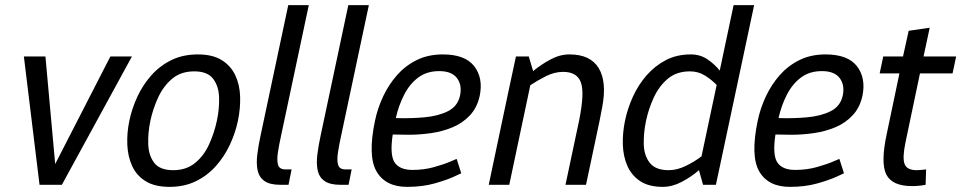

<svg xmlns="http://www.w3.org/2000/svg" viewBox="-20 -720 3745 748"><path d="M157 -500 195 -81 410 -500H494L221 0H134L73 -500Z M484 -250Q494 -298 515.5 -344Q537 -390 570 -427Q603 -464 648 -486Q693 -508 751 -508Q808 -508 843.5 -486Q879 -464 896.5 -427Q914 -390 915.5 -344Q917 -298 907 -250Q897 -202 875.5 -156Q854 -110 821 -73Q788 -36 743 -14Q698 8 641 8Q583 8 547.5 -14Q512 -36 495 -73Q478 -110 476 -156Q474 -202 484 -250ZM566 -250Q556 -203 557.5 -158.5Q559 -114 581 -85.5Q603 -57 655 -57Q706 -57 740.5 -85.5Q775 -114 795 -158.5Q815 -203 825 -250Q835 -297 833.5 -341Q832 -385 810 -413.5Q788 -442 737 -442Q685 -442 651 -413.5Q617 -385 596.5 -341Q576 -297 566 -250Z M1092 -60H1116L1104 0H1073Q1031 0 1010 -15Q989 -30 983.5 -57Q978 -84 982.5 -119.5Q987 -155 996 -196L1103 -700H1183L1076 -196Q1067 -156 1062.5 -125Q1058 -94 1063.5 -77Q1069 -60 1092 -60Z M1326 -60H1350L1338 0H1307Q1265 0 1244 -15Q1223 -30 1217.5 -57Q1212 -84 1216.5 -119.5Q1221 -155 1230 -196L1337 -700H1417L1310 -196Q1301 -156 1296.5 -125Q1292 -94 1297.5 -77Q1303 -60 1326 -60Z M1691 -443Q1643 -443 1609.5 -418Q1576 -393 1554.5 -351Q1533 -309 1522 -260Q1579 -258 1633.5 -263Q1688 -268 1725.5 -287Q1763 -306 1772 -347Q1781 -388 1760.5 -415.5Q1740 -443 1691 -443ZM1759 -101 1777 -45Q1777 -45 1749 -32Q1721 -19 1673.5 -5.5Q1626 8 1566 8Q1482 8 1447 -52Q1412 -112 1441 -250Q1451 -298 1472.5 -344Q1494 -390 1526.5 -427Q1559 -464 1603.5 -486Q1648 -508 1705 -508Q1792 -508 1827.5 -462Q1863 -416 1849 -347Q1839 -301 1811 -271Q1783 -241 1744 -224.5Q1705 -208 1660.5 -201.5Q1616 -195 1572 -195L1510 -196Q1498 -116 1517.5 -87Q1537 -58 1587 -58Q1632 -58 1671 -69Q1710 -80 1734.5 -90.5Q1759 -101 1759 -101Z M2263 0H2183L2236 -250Q2258 -358 2243 -399Q2228 -440 2174 -440Q2140 -440 2106.5 -423Q2073 -406 2046 -388L1964 0H1884L1960 -360L1990 -500H2040L2057 -443Q2087 -468 2124 -488Q2161 -508 2198 -508H2199Q2280 -508 2312.5 -454.5Q2345 -401 2326 -302L2316 -250Z M2668 -442Q2616 -442 2582 -413.5Q2548 -385 2527.5 -341Q2507 -297 2497 -250Q2487 -203 2488 -158.5Q2489 -114 2511.5 -85.5Q2534 -57 2585 -57Q2618 -57 2652.5 -74Q2687 -91 2713 -111L2772 -389Q2754 -408 2727.5 -425Q2701 -442 2668 -442ZM2838 -700H2918L2784 -70L2769 0H2719L2703 -57Q2673 -31 2636 -11.5Q2599 8 2562 8Q2508 8 2474.5 -14Q2441 -36 2424.5 -73Q2408 -110 2406.5 -156Q2405 -202 2415 -250Q2425 -298 2446 -344Q2467 -390 2499.5 -427Q2532 -464 2574.5 -486Q2617 -508 2671 -508Q2708 -508 2736 -489Q2764 -470 2784 -445Z M3182 -443Q3134 -443 3100.5 -418Q3067 -393 3045.5 -351Q3024 -309 3013 -260Q3070 -258 3124.5 -263Q3179 -268 3216.5 -287Q3254 -306 3263 -347Q3272 -388 3251.5 -415.5Q3231 -443 3182 -443ZM3250 -101 3268 -45Q3268 -45 3240 -32Q3212 -19 3164.5 -5.5Q3117 8 3057 8Q2973 8 2938 -52Q2903 -112 2932 -250Q2942 -298 2963.5 -344Q2985 -390 3017.5 -427Q3050 -464 3094.5 -486Q3139 -508 3196 -508Q3283 -508 3318.5 -462Q3354 -416 3340 -347Q3330 -301 3302 -271Q3274 -241 3235 -224.5Q3196 -208 3151.5 -201.5Q3107 -195 3063 -195L3001 -196Q2989 -116 3008.5 -87Q3028 -58 3078 -58Q3123 -58 3162 -69Q3201 -80 3225.5 -90.5Q3250 -101 3250 -101Z M3588 -60 3586 0Q3559 5 3533 5Q3456 5 3433 -40Q3410 -85 3435 -200L3484 -434H3407L3421 -500H3498L3520 -600L3602 -612L3578 -500H3705L3691 -434H3564L3508 -167Q3495 -106 3504 -81.5Q3513 -57 3551 -57Q3560 -57 3568.5 -58Q3577 -59 3588 -60Z"/></svg>

Font: Epunda Sans
Style: Italic
Weight: 400
Italic angle: -12.0243°
Designer: Simon Atzbach
Foundry: typofactur
Version: Version 2.204; ttfautohint (v1.8.4.7-5d5b)